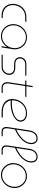

<svg xmlns="http://www.w3.org/2000/svg" viewBox="1560 -2342 795 3955"><g transform="rotate(90 1957.5 -364.5)"><path d="M297 0Q233 0 179 -27Q125 -54 92.5 -106Q60 -158 60 -232Q60 -307 93 -370Q126 -433 188 -471.5Q250 -510 338 -510H429L425 -487H337Q256 -487 199.5 -450Q143 -413 114 -355.5Q85 -298 85 -234Q85 -164 115.5 -117Q146 -70 195 -46.5Q244 -23 298 -23H352L348 0Z M724 13Q655 13 599 -21Q543 -55 510 -112.5Q477 -170 477 -239Q477 -299 498 -350.5Q519 -402 556.5 -440.5Q594 -479 643 -501Q692 -523 748 -523Q804 -523 850.5 -502.5Q897 -482 930.5 -445Q964 -408 981.5 -359Q999 -310 996 -253Q995 -240 993 -227.5Q991 -215 988 -203L956 0H930L950 -115H949Q912 -57 855 -22Q798 13 724 13ZM724 -9Q791 -9 845 -42Q899 -75 933 -131Q967 -187 971 -255Q975 -326 946 -381.5Q917 -437 865.5 -469Q814 -501 748 -501Q681 -501 625 -466.5Q569 -432 535.5 -373Q502 -314 502 -240Q502 -176 531.5 -123.5Q561 -71 611 -40Q661 -9 724 -9Z M1107 0 1111 -23H1359Q1404 -23 1434.5 -43Q1465 -63 1480.5 -94Q1496 -125 1496 -157Q1496 -197 1467 -227.5Q1438 -258 1376 -258H1297Q1249 -258 1218 -275Q1187 -292 1172 -319Q1157 -346 1157 -376Q1157 -409 1173.5 -440Q1190 -471 1221.5 -490.5Q1253 -510 1298 -510H1540L1536 -487H1300Q1263 -487 1237 -470.5Q1211 -454 1197.5 -429Q1184 -404 1184 -377Q1184 -340 1211.5 -311Q1239 -282 1299 -282H1375Q1427 -282 1459.5 -264.5Q1492 -247 1507.5 -218.5Q1523 -190 1523 -158Q1523 -120 1504 -83.5Q1485 -47 1449 -23.5Q1413 0 1362 0Z M1796 0Q1732 0 1702.5 -31.5Q1673 -63 1673 -118Q1673 -136 1676 -157L1751 -638H1776L1701 -157Q1698 -138 1698 -120Q1698 -76 1720.5 -49.5Q1743 -23 1798 -23H1896L1893 0ZM1637 -487 1641 -510H1977L1973 -487Z M2299 0Q2215 0 2152.5 -24.5Q2090 -49 2055 -98Q2020 -147 2020 -221Q2020 -284 2042 -338.5Q2064 -393 2103.5 -434.5Q2143 -476 2196.5 -499.5Q2250 -523 2313 -523Q2366 -523 2404.5 -506.5Q2443 -490 2464.5 -461.5Q2486 -433 2486 -395Q2486 -345 2452 -306Q2418 -267 2363 -240.5Q2308 -214 2242.5 -200Q2177 -186 2113 -186Q2097 -186 2080.5 -187Q2064 -188 2049 -190Q2060 -118 2119.5 -71Q2179 -24 2300 -24H2401L2399 0ZM2047 -213Q2061 -212 2076 -211Q2091 -210 2105 -210Q2168 -210 2231 -222Q2294 -234 2346 -257Q2398 -280 2429 -314Q2460 -348 2460 -393Q2460 -441 2418.5 -471Q2377 -501 2310 -501Q2237 -501 2176.5 -464Q2116 -427 2081 -363Q2046 -299 2047 -218Q2047 -217 2047 -216Q2047 -215 2047 -213Z M2688 0Q2642 0 2619 -25.5Q2596 -51 2596 -97Q2596 -107 2597.5 -117.5Q2599 -128 2600 -139L2666 -569Q2673 -614 2689 -647Q2705 -680 2727 -701Q2749 -722 2775.5 -732Q2802 -742 2830 -742Q2870 -742 2896 -725Q2922 -708 2935.5 -679Q2949 -650 2949 -613Q2949 -567 2929.5 -521Q2910 -475 2871 -430.5Q2832 -386 2773.5 -345.5Q2715 -305 2638 -271L2633 -295Q2718 -331 2783.5 -381.5Q2849 -432 2886.5 -490Q2924 -548 2924 -606Q2924 -657 2901.5 -688Q2879 -719 2827 -719Q2780 -719 2741 -682Q2702 -645 2691 -569L2626 -144Q2624 -131 2623 -120Q2622 -109 2622 -98Q2622 -61 2638.5 -42Q2655 -23 2695 -23H2787L2784 0Z M3067 0Q3021 0 2998 -25.5Q2975 -51 2975 -97Q2975 -107 2976.5 -117.5Q2978 -128 2979 -139L3045 -569Q3052 -614 3068 -647Q3084 -680 3106 -701Q3128 -722 3154.5 -732Q3181 -742 3209 -742Q3249 -742 3275 -725Q3301 -708 3314.5 -679Q3328 -650 3328 -613Q3328 -567 3308.5 -521Q3289 -475 3250 -430.5Q3211 -386 3152.5 -345.5Q3094 -305 3017 -271L3012 -295Q3097 -331 3162.5 -381.5Q3228 -432 3265.5 -490Q3303 -548 3303 -606Q3303 -657 3280.5 -688Q3258 -719 3206 -719Q3159 -719 3120 -682Q3081 -645 3070 -569L3005 -144Q3003 -131 3002 -120Q3001 -109 3001 -98Q3001 -61 3017.5 -42Q3034 -23 3074 -23H3166L3163 0Z M3584 13Q3515 13 3460 -21Q3405 -55 3372.5 -112.5Q3340 -170 3340 -239Q3340 -297 3360.5 -348.5Q3381 -400 3417.5 -439Q3454 -478 3503 -500Q3552 -522 3608 -522Q3677 -522 3732.5 -487.5Q3788 -453 3820.5 -395.5Q3853 -338 3853 -267Q3853 -212 3833 -161.5Q3813 -111 3777 -72Q3741 -33 3692 -10Q3643 13 3584 13ZM3584 -10Q3657 -10 3711.5 -46.5Q3766 -83 3797 -142Q3828 -201 3828 -268Q3828 -333 3798.5 -385.5Q3769 -438 3719.5 -468.5Q3670 -499 3608 -499Q3541 -499 3485.5 -464.5Q3430 -430 3397.5 -371.5Q3365 -313 3365 -241Q3365 -177 3394 -124.5Q3423 -72 3473 -41Q3523 -10 3584 -10Z"/></g></svg>

Font: MuseoModerno Thin Thin
Style: Italic
Weight: 250
Italic angle: -9°
Version: Version 1.003